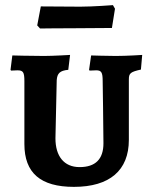

<svg xmlns="http://www.w3.org/2000/svg" viewBox="-20 -719 594 748"><path d="M136 -608C136 -608 216 -609 275 -609L416 -610L428 -685L420 -699C420 -699 343 -693 293 -693C234 -693 139 -694 139 -694L125 -620ZM268 9C407 9 482 -55 482 -174V-410C482 -434 489 -439 529 -448L534 -505C534 -505 475 -501 431 -501C401 -501 335 -503 335 -503L327 -447L329 -444C329 -444 346 -445 355 -445C375 -445 380 -437 380 -403C380 -403 383 -212 383 -161C383 -99 352 -68 290 -68C229 -68 196 -111 196 -180L201 -407C203 -433 213 -444 246 -447L253 -505C253 -505 186 -501 152 -501C101 -501 28 -503 28 -503L21 -447L23 -444C23 -444 40 -445 48 -445C70 -445 75 -438 75 -403V-158C75 -45 138 9 268 9Z"/></svg>

Font: Alegreya SC
Style: Bold
Weight: 700
Designer: Juan Pablo del Peral
Foundry: Huerta Tipografica
Version: Version 2.007;PS 002.007;hotconv 1.0.88;makeotf.lib2.5.64775